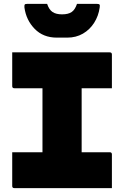

<svg xmlns="http://www.w3.org/2000/svg" viewBox="-20 -970 640 990"><path d="M557 0H54Q43 0 43 -11V-185H199V-515H54Q43 -515 43 -526V-700H546Q557 -700 557 -689V-515H401V-185H546Q557 -185 557 -174ZM377 -950H480Q490 -950 493 -946.5Q496 -943 494 -931Q488 -888 465.5 -852.5Q443 -817 407.5 -796.5Q372 -776 327 -776H273Q203 -776 159 -821Q115 -866 106 -931Q105 -943 107.5 -946.5Q110 -950 120 -950H223Q233 -920 251 -908Q269 -896 300 -896Q332 -896 349.5 -908Q367 -920 377 -950Z"/></svg>

Font: Recursive Mn Lnr St Blk
Style: Regular
Weight: 900
Monospace: yes
Version: Version 1.079;hotconv 1.0.112;makeotfexe 2.5.65598; ttfautoh